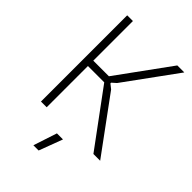

<svg xmlns="http://www.w3.org/2000/svg" viewBox="-279 -843 1165 1165"><g transform="rotate(45 304.0 -260.0)"><path d="M296 68H348L291 220H246ZM91 -740H140V-400H274L521 -740H581L338 -406L311 -382V-376L340 -353L599 0H541L280 -354H140V0H91Z"/></g></svg>

Font: Encode Sans Narrow
Style: ExtraLight
Weight: 200
Designer: Pablo Impallari, Andres Torresi
Foundry: Pablo Impallari, Andres Torresi
Version: Version 1.000; ttfautohint (v1.00) -l 8 -r 50 -G 200 -x 14 -